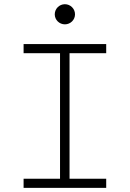

<svg xmlns="http://www.w3.org/2000/svg" viewBox="-20 -906 626 926"><path d="M93.8 0H492.2V-43.9H315.4V-649.4H492.2V-693.4H93.8V-649.4H269.5V-43.9H93.8ZM293 -788.6C319.8 -788.6 341.8 -810.1 341.8 -836.9C341.8 -863.8 319.8 -885.7 293 -885.7C266.1 -885.7 244.1 -863.8 244.1 -836.9C244.1 -810.1 266.1 -788.6 293 -788.6Z"/></svg>

Font: Cascadia Mono PL ExtraLight
Style: Regular
Weight: 200
Monospace: yes
Designer: Aaron Bell
Foundry: Saja Typeworks
Version: Version 2404.023